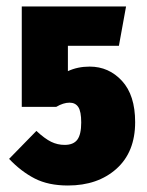

<svg xmlns="http://www.w3.org/2000/svg" viewBox="-20 -553 454 591"><path d="M346 -412H189V-334Q219 -348 256 -348Q315 -348 355.5 -304Q396 -260 396 -177Q396 -85 338.5 -33.5Q281 18 189 18Q129 18 87 -3.5Q45 -25 8 -64L92 -150Q118 -126 137.5 -116.5Q157 -107 179 -107Q206 -107 218 -123Q230 -139 230 -176Q230 -210 221 -223.5Q212 -237 194 -237Q175 -237 153 -224H47V-533H368Z"/></svg>

Font: Fira Sans Extra Condensed ExtraBold
Style: Regular
Weight: 800
Width: 1
Designer: Carrois Corporate & Edenspiekermann AG
Foundry: Carrois Corporate GbR & Edenspiekermann AG
Version: Version 4.203